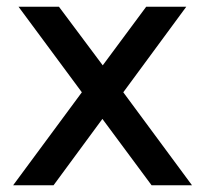

<svg xmlns="http://www.w3.org/2000/svg" viewBox="-20 -550 608 570"><path d="M346 -276 533 -530H414L285 -356L155 -530H35L223 -276L19 0H139L284 -197L430 0H550Z"/></svg>

Font: Cheyenne Sans Medium
Style: Regular
Weight: 500
Designer: The Public Sans project authors (U.S. Web Design System), Libre Franklin designed by Pablo Impallari and Rodrigo Fuenzal
Foundry: The Cheyenne Sans Project Authors
Version: Version 2.007